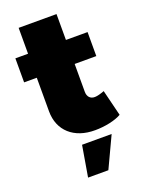

<svg xmlns="http://www.w3.org/2000/svg" viewBox="-168 -747 796 1067"><g transform="rotate(-20 230.0 -213.0)"><path d="M289 10C347 10 409 -3 445 -24L407 -178C386 -170 364 -164 351 -164C324 -163 307 -181 307 -210V-375H435V-517H307V-670H83V-517H8V-375H83V-176C83 -62 164 11 289 10ZM161 244H281L367 61H192Z"/></g></svg>

Font: Montserrat-Arabic Black
Style: Regular
Weight: 900
Designer: Mohamed Gaber
Foundry: Kief Type Foundry
Version: Version 5.008;PS 005.008;hotconv 1.0.88;makeotf.lib2.5.64775